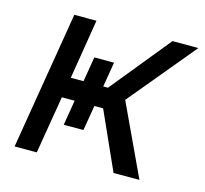

<svg xmlns="http://www.w3.org/2000/svg" viewBox="-85 -641 783 735"><g transform="rotate(15 307.0 -273.0)"><path d="M32.2 0 122.6 -545.9H210.4L171.9 -309.6H319.3L511.7 -545.9H614.3L395 -281.7L526.9 0H424.3L321.8 -228.5H158.2L120.1 0ZM238.8 -408.2H316.9L270.5 -128.9H192.4Z"/></g></svg>

Font: Inter
Style: Italic
Weight: 400
Italic angle: -9.3988°
Designer: Rasmus Andersson
Foundry: rsms
Version: Version 4.001;git-66647c0bb